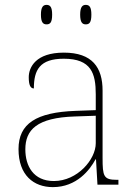

<svg xmlns="http://www.w3.org/2000/svg" viewBox="-20 -758 557 788"><path d="M332 -658C347 -658 355 -666 355 -698C355 -729 347 -738 332 -738C318 -738 309 -729 309 -698C309 -666 318 -658 332 -658ZM171 -658C186 -658 194 -666 194 -698C194 -729 186 -738 171 -738C157 -738 148 -729 148 -698C148 -666 157 -658 171 -658ZM197 10C295 10 349 -61 372 -104H374L380 0H466V-20H459C405 -20 401 -35 401 -110V-386C401 -481 359 -542 242 -542C127 -542 98 -482 98 -441C98 -409 105 -395 119 -395C119 -471 143 -517 242 -517C355 -517 373 -456 373 -371V-306L290 -303C129 -297 56 -251 56 -146C56 -39 118 10 197 10ZM201 -15C117 -15 84 -77 84 -145C84 -225 131 -275 287 -280L373 -283V-170C373 -104 298 -15 201 -15Z"/></svg>

Font: Noto Serif Sinhala Thin
Style: Regular
Weight: 100
Designer: Jelle Bosma - Monotype Design Team
Foundry: Monotype Imaging Inc.
Version: Version 2.007